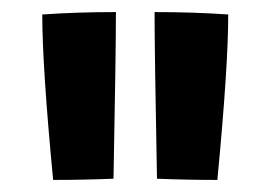

<svg xmlns="http://www.w3.org/2000/svg" viewBox="-20 -859 448 318"><path d="M50 -835Q107 -839 172 -839Q172 -773 168 -563Q118 -561 68 -561Q50 -749 50 -835ZM240 -563Q236 -773 236 -839Q301 -839 358 -835Q358 -749 340 -561Q290 -561 240 -563Z"/></svg>

Font: Otomanopee
Style: Regular
Weight: 400
Designer: Das Ende der Wildnis
Foundry: Gutenberg Labo
Version: Version 3.000